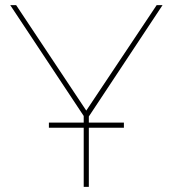

<svg xmlns="http://www.w3.org/2000/svg" viewBox="-20 -730 675 750"><path d="M327 -251H464V-231H327V0H307V-231H171V-251H307V-277L20 -710H43L317 -298L592 -710H615L327 -275Z"/></svg>

Font: Raleway
Style: Thin
Weight: 100
Designer: Matt McInerney, Pablo Impallari, Rodrigo Fuenzalida
Foundry: Matt McInerney, Pablo Impallari, Rodrigo Fuenzalida
Version: Version 3.000